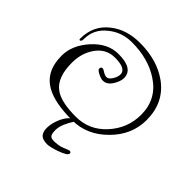

<svg xmlns="http://www.w3.org/2000/svg" viewBox="-177 -579 908 908"><g transform="rotate(45 277.0 -125.0)"><path d="M278 36Q163 36 104 3Q27 -39 27 -145Q27 -215 84 -278Q141 -341 212 -341Q311 -341 311 -279Q311 -255 292 -226Q274 -199 248 -199Q236 -199 218 -208Q196 -218 196 -228Q196 -240 207 -240Q212 -240 224 -232Q238 -223 248 -223Q263 -223 275 -243Q287 -263 287 -279Q287 -317 212 -317Q152 -317 116 -264Q85 -218 85 -156Q85 -58 135 -21Q157 -4 193 4Q229 12 278 12Q368 12 429 -55Q491 -123 491 -213Q491 -318 403 -375Q327 -425 218 -425Q150 -425 100 -384Q46 -342 46 -275Q46 -257 36 -257Q32 -257 32 -264Q32 -352 98 -403Q157 -450 247 -450Q363 -450 441 -393Q527 -329 527 -214Q527 -115 452 -40Q377 36 278 36ZM275 200Q244 200 231.5 186.5Q219 173 219 147Q219 122 228.5 95Q238 68 252.5 49Q267 30 282 30L291 32Q274 58 264.5 81Q255 104 255 125Q255 147 261 157Q267 167 289 167Q297 167 312 165Q327 163 342 157Q356 151 363 148.5Q370 146 371 146Q382 146 382 155Q382 169 334 186Q314 193 299 196.5Q284 200 275 200Z"/></g></svg>

Font: Ole
Style: Regular
Weight: 400
Designer: Robert E. Leuschke
Foundry: Robert E. Leuschke
Version: Version 1.010; ttfautohint (v1.8.3)